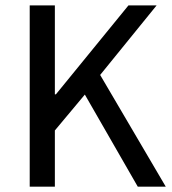

<svg xmlns="http://www.w3.org/2000/svg" viewBox="-20 -696 641 716"><path d="M90.8 0V-675.8H184.6V-344.2H188.5L459 -675.8H564L353.5 -416.5L598.1 0H493.7L296.4 -343.3L184.6 -209.5V0Z"/></svg>

Font: Akatab Medium
Style: Regular
Weight: 500
Designer: SIL Global
Foundry: SIL Global
Version: Version 4.100